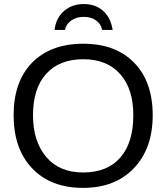

<svg xmlns="http://www.w3.org/2000/svg" viewBox="-20 -913 818 943"><path d="M730 -347.2Q730 -183.6 637.7 -86.9Q545.4 9.8 388.2 9.8Q229 9.8 137.9 -86.2Q46.9 -182.1 46.9 -347.2Q46.9 -511.7 137.2 -605Q229 -698.2 389.2 -698.2Q547.9 -698.2 638.9 -605Q730 -511.7 730 -347.2ZM634.8 -347.2Q634.8 -476.6 570.1 -549.3Q505.4 -622.1 389.2 -622.1Q271.5 -622.1 206.8 -550.3Q142.1 -478.5 142.1 -347.2Q142.1 -218.8 207 -142.1Q271.5 -65.9 388.2 -65.9Q507.3 -65.9 571 -139.2Q634.8 -212.4 634.8 -347.2ZM533.2 -766.1H481.9Q475.6 -795.9 451.4 -813Q427.2 -830.1 391.1 -830.1Q355 -830.1 329.8 -812.3Q304.7 -794.4 298.8 -766.1H248Q254.4 -823.7 293.7 -858.4Q333 -893.1 391.1 -893.1Q449.2 -893.1 486.6 -859.6Q523.9 -826.2 533.2 -766.1Z"/></svg>

Font: Libra Sans Modern
Style: Regular
Weight: 400
Foundry: Stefan Peev, Context Ltd
Version: Version 1.000